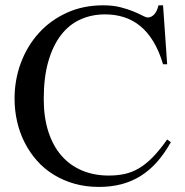

<svg xmlns="http://www.w3.org/2000/svg" viewBox="-20 -698 708 733"><path d="M632.3 -155.3Q607.9 -111.8 579.6 -79.8Q551.3 -47.9 517.6 -26.6Q483.9 -5.4 444.3 5.1Q404.8 15.6 357.9 15.6Q307.1 15.6 263.7 3.2Q220.2 -9.3 184.3 -31.5Q148.4 -53.7 120.8 -85Q93.3 -116.2 74.2 -153.6Q55.2 -190.9 45.4 -233.6Q35.6 -276.4 35.6 -321.3Q35.6 -393.6 59.8 -458.3Q84 -522.9 128.2 -571.8Q172.4 -620.6 234.9 -649.2Q297.4 -677.7 373.5 -677.7Q411.1 -677.7 439.7 -670.4Q468.3 -663.1 489 -654.5Q509.8 -646 523.4 -638.7Q537.1 -631.3 544.4 -631.3Q557.6 -631.3 568.6 -642.8Q579.6 -654.3 585 -677.7H602.5L618.2 -452.6H602.5Q587.4 -503.4 565.4 -539.6Q543.5 -575.7 515.4 -598.6Q487.3 -621.6 453.6 -632.3Q419.9 -643.1 381.3 -643.1Q330.1 -643.1 287.1 -623.8Q244.1 -604.5 213.1 -564.5Q182.1 -524.4 164.6 -463.9Q147 -403.3 147 -320.3Q147 -249.5 164.8 -194.8Q182.6 -140.1 215.3 -103Q248 -65.9 293.7 -46.9Q339.4 -27.8 395.5 -27.8Q428.2 -27.8 456.1 -33.9Q483.9 -40 510.3 -55.4Q536.6 -70.8 562.7 -97.4Q588.9 -124 618.2 -165.5Z"/></svg>

Font: Doulos SIL Cyr
Style: Regular
Weight: 400
Designer: Walt Agee, Victor Gaultney, Peter Martin, Debbi Hosken, Becca Hirsbrunner
Foundry: SIL International
Version: Version 5.000